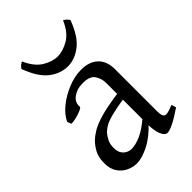

<svg xmlns="http://www.w3.org/2000/svg" viewBox="-209 -775 878 878"><g transform="rotate(-45 229.5 -336.0)"><path d="M452 -40Q411 -12 383.5 1.5Q356 15 343 15Q326 15 315.5 -11Q305 -37 305 -80V-343Q305 -376 288 -399Q271 -422 223 -420Q191 -420 165.5 -401.5Q140 -383 143 -354Q144 -348 126 -340.5Q108 -333 88 -328.5Q68 -324 60 -326L53 -345Q68 -378 103 -406Q138 -434 181.5 -451.5Q225 -469 266 -469Q319 -469 348.5 -441Q378 -413 378 -362V-87Q378 -49 397 -49Q404 -49 415 -52Q426 -55 445 -63ZM310 -238Q253 -229 221.5 -220.5Q190 -212 174 -202.5Q158 -193 147 -182Q136 -169 127.5 -152Q119 -135 119 -112Q119 -86 129 -72.5Q139 -59 151.5 -54Q164 -49 172 -49Q202 -49 236.5 -65Q271 -81 310 -115L313 -79Q268 -30 222.5 -7.5Q177 15 144 15Q120 15 96 4Q72 -7 55.5 -30.5Q39 -54 39 -91Q39 -129 52 -153.5Q65 -178 83 -196Q100 -212 123 -225.5Q146 -239 189 -251.5Q232 -264 310 -275ZM236 -522Q188 -522 146.5 -554Q105 -586 76 -664Q82 -673 88 -678Q94 -683 102 -687Q127 -631 164 -609Q201 -587 234 -587Q268 -587 306 -609Q344 -631 368 -687Q383 -680 393 -664Q364 -586 322 -554Q280 -522 236 -522Z"/></g></svg>

Font: ChillKai
Style: Regular
Weight: 400
Designer: ChillType
Foundry: 寒蝉字型
Version: Version 2.000